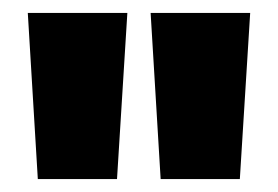

<svg xmlns="http://www.w3.org/2000/svg" viewBox="-20 -681 430 297"><path d="M161 -404H38.5L23 -661H177ZM351 -404H228.5L213 -661H367Z"/></svg>

Font: Anek Odia SemiCondensed ExtraBold
Style: Regular
Weight: 800
Width: 4
Designer: Yesha Goshar & Mahesh Sahu (Odia), Yesha Goshar (Latin)
Foundry: Ek Type
Version: Version 1.003